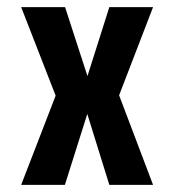

<svg xmlns="http://www.w3.org/2000/svg" viewBox="-20 -520 490 540"><path d="M39.5 0 136.5 -251 39.5 -500H163L226 -306L287.5 -500H410.5L315 -252L410.5 0H287.5L225.5 -199.5L162.5 0Z"/></svg>

Font: Trispace Condensed Medium
Style: Regular
Weight: 500
Width: 3
Designer: Tyler Finck
Foundry: Etcetera Type Company
Version: Version 1.210; ttfautohint (v1.8.3)